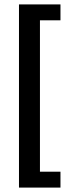

<svg xmlns="http://www.w3.org/2000/svg" viewBox="-20 -701 320 870"><path d="M66 149V-681H254V-609H161V77H254V149Z"/></svg>

Font: Mukta Mahee SemiBold
Style: Regular
Weight: 600
Designer: Shuchita Grover, Noopur Datye, Girish Dalvi, Yashodeep Gholap
Foundry: Ek Type
Version: Version 2.538;PS 1.000;hotconv 16.6.51;makeotf.lib2.5.65220;